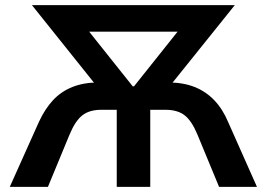

<svg xmlns="http://www.w3.org/2000/svg" viewBox="-20 -725 1036 745"><path d="M18 0 131 -252Q154 -302 185.5 -336Q217 -370 261 -387.5Q305 -405 362 -405H408L372 -370L104 -705H891L622 -370L587 -405H633Q691 -405 735 -387.5Q779 -370 811.5 -336Q844 -302 865 -252L977 0H830L746 -203Q724 -256 696.5 -277.5Q669 -299 622 -299H563V0H433V-299H373Q327 -299 299.5 -277.5Q272 -256 250 -203L166 0ZM495 -390H500L708 -651L707 -602H287V-651Z"/></svg>

Font: Nunito Sans 7pt SemiCondensed
Style: Bold
Weight: 700
Width: 4
Designer: Vernon Adams
Foundry: Vernon Adams
Version: Version 3.101;gftools[0.9.27]